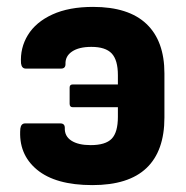

<svg xmlns="http://www.w3.org/2000/svg" viewBox="-20 -526 539 557"><path d="M248 11Q141 11 87 -34Q33 -79 39 -153Q41 -168 53 -168H155Q168 -168 168 -155Q167 -131 187 -118Q207 -105 243 -105Q286 -105 304 -123.5Q322 -142 322 -187V-215H191Q182 -215 182 -225V-272Q182 -281 191 -281H322V-308Q322 -352 304 -371Q286 -390 245 -390Q209 -390 189 -376.5Q169 -363 170 -340Q170 -327 157 -327H55Q43 -327 41 -342Q38 -387 61 -424.5Q84 -462 132 -484Q180 -506 250 -506Q353 -506 405 -456.5Q457 -407 457 -313V-185Q457 -88 405 -38.5Q353 11 248 11Z"/></svg>

Font: Sofia Sans Semi Condensed ExtraBold
Style: Regular
Weight: 800
Designer: Botio Nikoltchev, Ani Petrova
Foundry: lettersoup
Version: Version 4.100